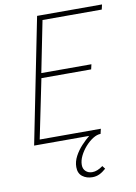

<svg xmlns="http://www.w3.org/2000/svg" viewBox="-95 -721 704 996"><g transform="rotate(-10 257.0 -223.0)"><path d="M310 214Q279 214 257.5 197.5Q236 181 236 148Q236 119 251 91Q266 63 288 39.5Q310 16 330 0H40L172 -660H514L508 -634H196L142 -364H406L400 -338H138L74 -26H396L390 0Q371 0 349.5 13.5Q328 27 309 48.5Q290 70 278 94.5Q266 119 266 142Q266 163 279.5 175.5Q293 188 314 188Q340 188 370 166L382 182Q364 198 347 206Q330 214 310 214Z"/></g></svg>

Font: Source Sans Variable
Style: Italic
Weight: 200
Italic angle: -11°
Designer: Paul D. Hunt
Foundry: Adobe Systems Incorporated
Version: Version 3.006;hotconv 1.0.111;makeotfexe 2.5.65597